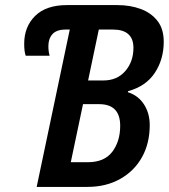

<svg xmlns="http://www.w3.org/2000/svg" viewBox="-20 -734 663 754"><path d="M124 0 254 -618H239Q202 -618 186 -600Q170 -582 170 -553Q170 -531 175 -515H81Q75 -531 75 -562Q75 -629 118 -671.5Q161 -714 243 -714H441Q491 -714 532 -699Q573 -684 598 -652.5Q623 -621 623 -570Q623 -501 588 -448Q553 -395 483 -376L482 -372Q523 -359 545.5 -324Q568 -289 568 -243Q568 -171 537.5 -116.5Q507 -62 451.5 -31Q396 0 323 0ZM386 -418Q440 -418 472 -455Q504 -492 504 -546Q504 -618 423 -618H368L326 -418ZM325 -97Q390 -97 421 -138Q452 -179 452 -240Q452 -325 369 -325H306L258 -97Z"/></svg>

Font: Noto Sans Condensed SemiBold
Style: Italic
Weight: 600
Width: 3
Italic angle: -12°
Designer: Monotype Design Team
Foundry: Monotype Imaging Inc.
Version: Version 2.013; ttfautohint (v1.8.4.7-5d5b)